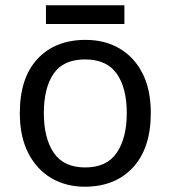

<svg xmlns="http://www.w3.org/2000/svg" viewBox="-20 -697 645 727"><path d="M551 -269Q551 -136 483.5 -63Q416 10 301 10Q230 10 174.5 -22.5Q119 -55 87 -117.5Q55 -180 55 -269Q55 -402 122 -474Q189 -546 304 -546Q377 -546 432.5 -513.5Q488 -481 519.5 -419.5Q551 -358 551 -269ZM146 -269Q146 -174 183.5 -118.5Q221 -63 303 -63Q384 -63 422 -118.5Q460 -174 460 -269Q460 -364 422 -418Q384 -472 302 -472Q220 -472 183 -418Q146 -364 146 -269ZM451 -677V-606H154V-677Z"/></svg>

Font: Noto Sans Nag Mundari
Style: Regular
Weight: 400
Designer: Muthu Nedumaran
Version: Version 1.000; ttfautohint (v1.8.4.7-5d5b)